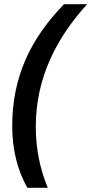

<svg xmlns="http://www.w3.org/2000/svg" viewBox="-20 -734 434 912"><path d="M110 158H207C171 72 150 -25 150 -133C150 -368 252 -558 394 -714H284C125 -550 38 -369 38 -135C38 -27 62 74 110 158Z"/></svg>

Font: Noto Sans SemiBold
Style: Italic
Weight: 600
Italic angle: -12°
Designer: Monotype Design Team
Foundry: Monotype Imaging Inc.
Version: Version 2.013